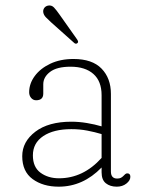

<svg xmlns="http://www.w3.org/2000/svg" viewBox="-20 -690 546 721"><path d="M63.5 -103.5Q63.5 -158 112.8 -195.5Q162 -233 248 -233Q276.5 -233 306.5 -228Q336.5 -223 361.5 -215.5V-332.5Q361.5 -385 330.8 -412.2Q300 -439.5 245 -439.5Q193.5 -439.5 168 -420Q142.5 -400.5 142.5 -373.5V-338.5Q142.5 -313.5 115.5 -313.5Q104.5 -313.5 97 -322.2Q89.5 -331 89.5 -343.5Q89.5 -376 110.5 -404.5Q131.5 -433 169 -450.8Q206.5 -468.5 256 -468.5Q326.5 -468.5 361.5 -432.2Q396.5 -396 396.5 -337.5V-46Q396.5 -19.5 420 -19.5Q428.5 -19.5 433.8 -22.2Q439 -25 442.5 -28.5Q446.5 -32.5 450 -35.8Q453.5 -39 458 -39Q469.5 -39 469.5 -26Q469.5 -12.5 454.8 -0.8Q440 11 418.5 11Q393.5 11 377.5 -1.8Q361.5 -14.5 361.5 -43V-61Q291.5 11 200.5 11Q141.5 11 102.5 -17.5Q63.5 -46 63.5 -103.5ZM103.5 -106.5Q103.5 -62.5 132 -41.5Q160.5 -20.5 201.5 -20.5Q292.5 -20.5 361.5 -97V-186.5Q336.5 -194 308 -199.5Q279.5 -205 248 -205Q181.5 -205 142.5 -179Q103.5 -153 103.5 -106.5ZM204.5 -634 269.5 -542Q272 -538.5 273 -534.5Q274 -530.5 270.5 -528Q265 -523.5 259 -528.5L171 -607Q160.5 -616.5 152.2 -625.2Q144 -634 142.5 -643.5Q141 -652.5 146 -659.8Q151 -667 160.5 -669Q173.5 -671.5 182.8 -661.8Q192 -652 204.5 -634Z"/></svg>

Font: Fraunces 9pt S100 Thin
Style: Regular
Weight: 100
Version: Version 1.000; ttfautohint (v1.8.3)